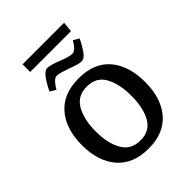

<svg xmlns="http://www.w3.org/2000/svg" viewBox="-220 -873 996 996"><g transform="rotate(-45 278.5 -375.0)"><path d="M46 -246Q46 -365 106 -434.5Q166 -504 279 -504Q392 -504 451 -435Q510 -366 510 -246Q510 -128 450.5 -58.5Q391 11 279 11Q166 11 106 -58.5Q46 -128 46 -246ZM409 -246Q409 -333 378.5 -388.5Q348 -444 279 -444Q210 -444 178.5 -388.5Q147 -333 147 -246Q147 -159 178.5 -104Q210 -49 279 -49Q348 -49 378.5 -104Q409 -159 409 -246ZM201 -657Q214 -657 234 -651Q254 -645 274 -637Q294 -629 314 -623Q334 -617 346 -617Q360 -617 374 -631.5Q388 -646 398 -665L429 -647Q419 -623 397 -589Q375 -555 352 -555Q340 -555 320 -561Q300 -567 280 -575Q260 -582 240 -588Q220 -594 208 -594Q195 -594 180.5 -578Q166 -562 156 -543L124 -562Q141 -599 162 -628Q183 -657 201 -657ZM125 -761H430L424 -705H125Z"/></g></svg>

Font: Andada Pro Medium
Style: Regular
Weight: 500
Designer: Carolina Giovagnoli
Foundry: Huerta Tipografica
Version: Version 3.005; ttfautohint (v1.8.4)